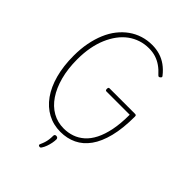

<svg xmlns="http://www.w3.org/2000/svg" viewBox="-451 -1648 2184 2184"><g transform="rotate(45 640.5 -556.5)"><path d="M643 19Q530 19 436.5 -31Q343 -81 276 -175Q209 -269 173 -402.5Q137 -536 137 -701Q137 -812 155.5 -907.5Q174 -1003 208 -1083.5Q242 -1164 291 -1226Q340 -1288 401 -1331.5Q462 -1375 533.5 -1397.5Q605 -1420 684 -1420Q749 -1420 807.5 -1402.5Q866 -1385 917.5 -1348Q969 -1311 1013 -1255Q1021 -1246 1020 -1239.5Q1019 -1233 1009 -1224Q999 -1216 991.5 -1216Q984 -1216 975 -1226Q933 -1273 888.5 -1304Q844 -1335 794 -1351Q744 -1367 684 -1367Q613 -1367 549.5 -1346Q486 -1325 432 -1285.5Q378 -1246 334.5 -1187.5Q291 -1129 259.5 -1055Q228 -981 211.5 -892Q195 -803 195 -701Q195 -549 228 -426Q261 -303 320 -215.5Q379 -128 461 -81.5Q543 -35 643 -35Q712 -35 774.5 -56.5Q837 -78 890 -124.5Q943 -171 981.5 -246.5Q1020 -322 1041.5 -428Q1063 -534 1063 -677H687Q680 -677 675.5 -682.5Q671 -688 671 -702Q671 -716 675.5 -721.5Q680 -727 687 -727H1098Q1110 -727 1115 -722Q1120 -717 1120 -704Q1120 -514 1085.5 -377Q1051 -240 988 -152.5Q925 -65 837.5 -23Q750 19 643 19ZM588 305Q578 301 576.5 294.5Q575 288 581 275Q593 249 601 224Q609 199 613 170.5Q617 142 617 108Q617 97 622.5 90Q628 83 642 83Q657 83 664.5 91Q672 99 672 111Q672 138 665.5 171Q659 204 647.5 236Q636 268 620 292Q614 302 607 305.5Q600 309 588 305Z"/></g></svg>

Font: Playwrite BE WAL ExtraLight
Style: Regular
Weight: 250
Version: Version 1.002